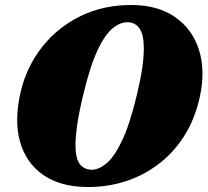

<svg xmlns="http://www.w3.org/2000/svg" viewBox="-20 -734 829 767"><path d="M509 -714Q612 -713 680.2 -665.2Q748.5 -617.5 774.8 -535Q801 -452.5 778.5 -348Q758.5 -256.5 714.2 -188.2Q670 -120 608.5 -74.8Q547 -29.5 474.2 -7.5Q401.5 14.5 324 13Q220 11.5 152.2 -35.5Q84.5 -82.5 60.2 -167.2Q36 -252 62.5 -367Q86 -467 147.8 -545.8Q209.5 -624.5 302 -669.8Q394.5 -715 509 -714ZM344.5 -56Q372 -55 403.2 -79.5Q434.5 -104 466.2 -169.2Q498 -234.5 527 -356Q541.5 -416 548 -461.2Q554.5 -506.5 554.5 -540Q554.5 -595 538.2 -619Q522 -643 494.5 -645Q464 -647.5 432.2 -622.8Q400.5 -598 370.5 -535Q340.5 -472 313.5 -359.5Q296.5 -290 289 -239.2Q281.5 -188.5 281.5 -153.5Q282 -100 298.8 -78.5Q315.5 -57 344.5 -56Z"/></svg>

Font: Fraunces 9pt S000 Black
Style: Italic
Weight: 900
Italic angle: -16°
Version: Version 1.000; ttfautohint (v1.8.3)